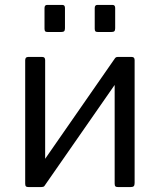

<svg xmlns="http://www.w3.org/2000/svg" viewBox="-20 -762 651 782"><path d="M244.6 -729.8V-646.9Q244.6 -638.3 241.2 -634.9Q237.8 -631.6 227.9 -631.6H175.3Q166.7 -631.6 164 -634.6Q161.3 -637.5 161.3 -644.9V-729.2Q161.3 -742 172.2 -742H233.7Q244.6 -742 244.6 -729.8ZM449.1 -729.8V-646.9Q449.1 -638.3 445.7 -634.9Q442.3 -631.6 432.4 -631.6H379.8Q371.1 -631.6 368.5 -634.6Q365.8 -637.5 365.8 -644.9V-729.2Q365.8 -742 376.7 -742H438.1Q449.1 -742 449.1 -729.8ZM163.9 -517.2V-16.7Q163.9 -7.2 160.2 -3.6Q156.6 0 146.1 0H97.7Q88.5 0 85.6 -3.1Q82.6 -6.2 82.6 -14.1V-516.4Q82.6 -530 94.4 -530H152.4Q163.9 -530 163.9 -517.2ZM528.3 -517.2V-16.7Q528.3 -7.2 524.6 -3.6Q521 0 510.5 0H462.1Q452.9 0 450 -3.1Q447 -6.2 447 -14.1V-516.4Q447 -530 458.8 -530H516.8Q528.3 -530 528.3 -517.2ZM449.3 -526.1 499.2 -491.1 160.8 -4.4 110.9 -38.9Z"/></svg>

Font: Libre Franklin Thin
Style: Regular
Weight: 100
Designer: Pablo Impallari, Rodrigo Fuenzalida, Nhung Nguyen
Foundry: Impallari Type
Version: Version 3.000